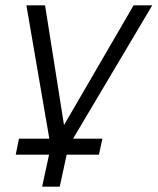

<svg xmlns="http://www.w3.org/2000/svg" viewBox="-20 -550 591 720"><path d="M39 30H164L138 150H204L230 30H351L364 -30H254L551 -530H481L220 -81L149 -530H79L165 -30H51Z"/></svg>

Font: Geist Light
Style: Italic
Weight: 300
Italic angle: -12°
Designer: Basement.studio, Andrés Briganti, Mateo Zaragoza
Foundry: Basement.studio, Vercel, Andrés Briganti, Guido Ferreyra, Mateo Zaragoza
Version: Version 1.500